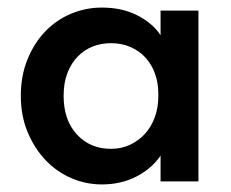

<svg xmlns="http://www.w3.org/2000/svg" viewBox="-20 -479 609 507"><path d="M249 8Q207 8 168.5 -8.5Q130 -25 100.5 -56Q71 -87 53 -130Q35 -173 35 -226Q35 -279 52.5 -322Q70 -365 99 -395.5Q128 -426 167 -442.5Q206 -459 249 -459Q303 -459 343.5 -438Q384 -417 404 -386V-451H504V0H404V-68Q381 -34 340.5 -13Q300 8 249 8ZM273 -86Q301 -86 324 -97Q347 -108 363.5 -126.5Q380 -145 389 -170Q398 -195 398 -224V-232Q398 -260 389.5 -284Q381 -308 365 -326Q349 -344 325.5 -354.5Q302 -365 273 -365Q247 -365 224.5 -356Q202 -347 185 -329.5Q168 -312 158 -286Q148 -260 148 -226Q148 -162 183 -124Q218 -86 273 -86Z"/></svg>

Font: Tilda Sans Semibold
Style: Regular
Weight: 600
Designer: ParaType Ltd
Foundry: ParaType Ltd
Version: Version 1.009